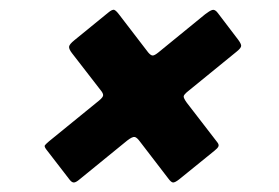

<svg xmlns="http://www.w3.org/2000/svg" viewBox="-20 -540 585 403"><path d="M312.5 -430Q304.5 -423.5 300.5 -423.5Q296.5 -423.5 291 -430L230 -509.5Q224 -517.5 220 -519.2Q216 -521 206.5 -513L136 -455.5Q125.5 -447 125 -442Q124.5 -437 131 -428.5L191 -351Q196.5 -344.5 196.5 -340.2Q196.5 -336 188 -329L83 -243.5Q76 -237.5 74.2 -235Q72.5 -232.5 77 -226.5L126 -163Q131 -156.5 135.5 -157Q140 -157.5 147 -163.5L247 -245Q258 -253.5 262.8 -252.5Q267.5 -251.5 274 -242.5L333.5 -165Q339 -157.5 343 -157Q347 -156.5 356 -163.5L430 -223.5Q437 -229 438.5 -232.8Q440 -236.5 436 -241.5L372 -324.5Q365.5 -333.5 365.5 -337.5Q365.5 -341.5 376.5 -350L476.5 -431.5Q486.5 -439.5 486.2 -444Q486 -448.5 480 -456.5L437 -513Q431 -521 425.2 -519Q419.5 -517 410.5 -510Z"/></svg>

Font: Besley Black
Style: Italic
Weight: 900
Italic angle: -13°
Designer: Owen Earl
Foundry: indestructible type*
Version: Version 2.001